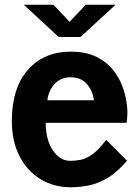

<svg xmlns="http://www.w3.org/2000/svg" viewBox="-20 -779 588 810"><path d="M277 11Q208 11 152 -22.5Q96 -56 63 -118.8Q30 -181.5 30 -269Q30 -407 97.5 -484Q165 -561 278 -561Q343.5 -561 387 -539.2Q430.5 -517.5 456.8 -484.2Q483 -451 496 -415.5Q509 -380 513.2 -351Q517.5 -322 517.5 -310Q517.5 -289.5 516.2 -278.8Q515 -268 514 -261H173Q173 -189 203 -144.8Q233 -100.5 275.5 -100.5Q297.5 -100.5 320.2 -104.8Q343 -109 369.2 -127.5Q395.5 -146 428 -189L516 -101Q474.5 -52.5 434.8 -28.8Q395 -5 356 3Q317 11 277 11ZM180 -356H376Q371.5 -396 346.5 -424.5Q321.5 -453 278 -453Q235.5 -453 209.8 -424Q184 -395 180 -356ZM80.5 -759H205.5L273.5 -687L341.5 -759H467.5L319.5 -623H227.5Z"/></svg>

Font: Junction
Style: Bold
Weight: 700
Designer: Caroline Hadilaksono
Foundry: Caroline Hadilaksono, Tyler Finck, The League of Moveable Type
Version: Version 2.000; ttfautohint (v1.8.3)